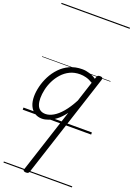

<svg xmlns="http://www.w3.org/2000/svg" viewBox="-267 -1100 1181 1706"><g transform="rotate(20 323.5 -247.5)"><path d="M187 17Q146 17 116 -3Q86 -23 70 -59.5Q54 -96 54 -146Q54 -190 66.5 -241Q79 -292 104 -341Q129 -390 167.5 -430.5Q206 -471 258 -495Q310 -519 376 -519Q410 -519 445 -508Q480 -497 508 -477L515 -495Q518 -506 524.5 -510.5Q531 -515 545 -515Q563 -515 567.5 -507.5Q572 -500 568 -488L248 496Q244 506 238 510.5Q232 515 217 515Q205 515 197 510Q189 505 193 494L390 -112Q354 -63 317 -35Q280 -7 247 5Q214 17 187 17ZM112 -150Q112 -114 121.5 -87.5Q131 -61 151 -47Q171 -33 202 -33Q237 -33 276 -55.5Q315 -78 354.5 -124.5Q394 -171 432 -243L494 -434Q459 -455 429.5 -462.5Q400 -470 373 -470Q319 -470 277 -449.5Q235 -429 203.5 -394Q172 -359 151.5 -317Q131 -275 121.5 -231.5Q112 -188 112 -150ZM0 490H647V500H0ZM0 -20H647V0H0ZM0 -505H647V-500H0ZM0 -1010H647V-1000H0Z"/></g></svg>

Font: Playwrite BE VLG Guides
Style: Regular
Weight: 400
Designer: Veronika Burian, José Scaglione
Foundry: TypeTogether
Version: Version 1.003